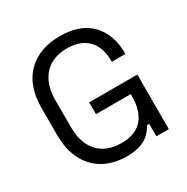

<svg xmlns="http://www.w3.org/2000/svg" viewBox="-165 -858 990 1015"><g transform="rotate(-30 330.0 -350.0)"><path d="M324 14Q246 14 186.5 -18.5Q127 -51 93.5 -114Q60 -177 60 -270V-430Q60 -569 134 -641.5Q208 -714 333 -714Q457 -714 522 -646Q587 -578 587 -464V-459H504V-466Q504 -516 486 -555Q468 -594 430 -616.5Q392 -639 333 -639Q244 -639 194 -584.5Q144 -530 144 -432V-268Q144 -170 194 -115.5Q244 -61 334 -61Q422 -61 463.5 -111Q505 -161 505 -244V-261H293V-333H587V0H511V-76H497Q486 -54 466 -33Q446 -12 412 1Q378 14 324 14Z"/></g></svg>

Font: Space Grotesk
Style: Regular
Weight: 400
Designer: Florian Karsten
Foundry: Florian Karsten
Version: Version 2.000